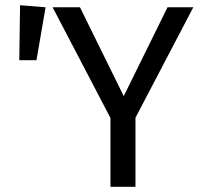

<svg xmlns="http://www.w3.org/2000/svg" viewBox="-20 -717 767 737"><path d="M500 -265V0H404V-264L182 -689H287L455 -348L623 -689H722ZM155 -689 120 -486H54L57 -697Z"/></svg>

Font: FiraGOUPP
Style: Medium
Weight: 400
Designer: bBox Type
Foundry: bBox Type GmbH
Version: Version 1.001